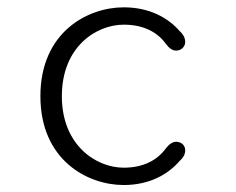

<svg xmlns="http://www.w3.org/2000/svg" viewBox="-20 -508 659 537"><path d="M326 9.5C399 9.5 451 -21 483 -58.5C493.5 -67.5 498 -78 498 -87.5C498 -103 485.5 -111.5 473 -111.5C462 -111.5 453 -104.5 443.5 -92.5C419 -59 379.5 -39 326 -39C249 -39 153 -101.5 153 -239C153 -377 249 -439 326 -439C379.5 -439 419 -419.5 443.5 -386C453 -373 462 -366.5 473 -366.5C485.5 -366.5 498 -376 498 -391C498 -400 494 -410.5 483 -420.5C451 -457.5 399 -487.5 326 -487.5C225 -487.5 93 -418 93 -239C93 -60 225 9.5 326 9.5Z"/></svg>

Font: RTM Light Light
Style: Regular
Weight: 300
Designer: after Tyler Finck
Foundry: An Endless Supply
Version: Version 1.000;Glyphs 3.2.1 (3258)